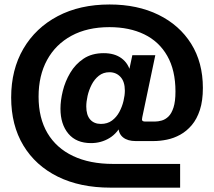

<svg xmlns="http://www.w3.org/2000/svg" viewBox="-20 -738 962 865"><path d="M477.5 107.4Q340.8 107.4 240.5 57.9Q140.1 8.3 85.2 -82.8Q30.3 -173.8 30.3 -298.8Q30.3 -424.3 85.4 -518.6Q140.6 -612.8 240.2 -665.3Q339.8 -717.8 473.6 -717.8Q599.1 -717.8 693.8 -671.4Q788.6 -625 841.3 -540.8Q894 -456.5 894 -341.8Q894 -284.2 880.6 -242.9Q867.2 -201.7 844 -174.3Q820.8 -147 792 -131.1Q763.2 -115.2 732.2 -108.9Q701.2 -102.5 671.9 -102.5H590.8Q555.2 -102.5 534.4 -119.1Q513.7 -135.7 513.7 -166Q513.7 -181.2 516.1 -193.4L518.6 -206.5L533.2 -187.5Q510.7 -138.7 473.1 -116Q435.5 -93.3 390.1 -93.3Q323.7 -93.3 288.1 -135.7Q252.4 -178.2 252.4 -248.5Q252.4 -285.2 262.9 -328.1Q273.4 -371.1 296.4 -409.9Q319.3 -448.7 356.4 -473.6Q393.6 -498.5 447.3 -498.5Q496.1 -498.5 527.3 -475.6Q558.6 -452.6 567.9 -412.1L559.1 -409.2L576.2 -489.3H679.7L621.1 -210.4Q619.6 -203.1 619.6 -199.7Q619.6 -190.4 633.8 -190.4H678.2Q692.9 -190.4 709 -195.1Q725.1 -199.7 739 -213.1Q752.9 -226.6 761.7 -253.7Q770.5 -280.8 770.5 -325.7Q770.5 -421.4 733.6 -486.1Q696.8 -550.8 629.9 -583.3Q563 -615.7 473.1 -615.7Q373.5 -615.7 302 -576.9Q230.5 -538.1 192.1 -467.8Q153.8 -397.5 153.8 -302.7Q153.8 -206.1 193.8 -138.4Q233.9 -70.8 309.1 -35.2Q384.3 0.5 489.3 0.5H791.5V107.4ZM434.6 -179.7Q463.9 -179.7 484.4 -194.8Q504.9 -210 517.6 -233.6Q530.3 -257.3 536.4 -283.2Q542.5 -309.1 542.5 -329.6Q542.5 -370.1 522.9 -391.4Q503.4 -412.6 473.1 -412.6Q445.3 -412.6 425.3 -396.7Q405.3 -380.9 392.8 -356.4Q380.4 -332 374.5 -305.9Q368.7 -279.8 368.7 -258.3Q368.7 -219.7 386.2 -199.7Q403.8 -179.7 434.6 -179.7Z"/></svg>

Font: Schibsted Grotesk
Style: Bold
Weight: 700
Designer: Bakken & Baeck AS, Henrik Kongsvoll
Foundry: Schibsted ASA
Version: Version 1.100;gftools[0.9.25]